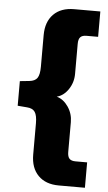

<svg xmlns="http://www.w3.org/2000/svg" viewBox="-60 -850 550 979"><g transform="rotate(5 215.0 -360.0)"><path d="M135.7 -53.7V-213.9Q135.7 -253.9 124 -271.5Q112.3 -289.1 83 -291L35.2 -294.9V-420.9L83 -425.8Q112.3 -428.7 124 -445.8Q135.7 -462.9 135.7 -502.9V-665Q135.7 -733.4 173.8 -772Q211.9 -810.5 279.3 -810.5H413.1V-680.7H353.5Q332 -680.7 322.3 -670.4Q312.5 -660.2 312.5 -635.7V-482.4Q312.5 -438.5 288.6 -402.8Q264.6 -367.2 229.5 -358.4Q264.6 -348.6 288.6 -313.5Q312.5 -278.3 312.5 -235.4V-83Q312.5 -58.6 322.3 -48.3Q332 -38.1 353.5 -38.1H413.1V91.8H279.3Q211.9 91.8 173.8 53.2Q135.7 14.6 135.7 -53.7Z"/></g></svg>

Font: Min Sans Black
Style: Regular
Weight: 900
Designer: Jinseong-Kim, NotoSansCJK, Nunito
Foundry: Jinseong-Kim
Version: Version 1.000